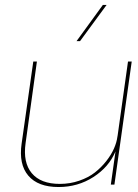

<svg xmlns="http://www.w3.org/2000/svg" viewBox="-20 -750 559 780"><path d="M217.8 9.8Q134.3 9.8 95 -36.4Q55.7 -82.5 67.9 -167L115.2 -500H129.9L84 -168.9Q72.8 -89.8 109.1 -46.4Q145.5 -2.9 223.1 -2.9Q264.6 -2.9 302 -15.9Q339.4 -28.8 365.5 -49.3Q391.6 -69.8 411.9 -95.7Q432.1 -121.6 443.1 -146.7Q454.1 -171.9 457 -194.8L458 -200.2L500 -500H515.1L444.8 0H430.2L449.2 -134.8Q422.4 -71.3 359.4 -30.8Q296.4 9.8 217.8 9.8ZM291 -583 397.9 -730H413.1L305.2 -583Z"/></svg>

Font: Human Sans Thin
Style: Italic
Weight: 100
Italic angle: -8°
Designer: Tim Radville
Foundry: Continuum
Version: Version 1.000;FEAKit 1.0